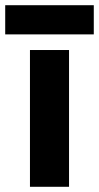

<svg xmlns="http://www.w3.org/2000/svg" viewBox="-40 -717 380 737"><path d="M75 0V-525H225V0ZM-20 -585V-697H320V-585Z"/></svg>

Font: Radio Canada
Style: Regular
Weight: 400
Designer: Charles Daoud, Etienne Aubert Bonn, Alexandre Saumier Demers, Jacques Le Bailly
Foundry: Radio-Canada
Version: Version 2.104;gftools[0.9.28.dev5+ged2979d]